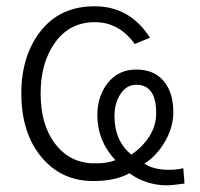

<svg xmlns="http://www.w3.org/2000/svg" viewBox="-20 -550 627 602"><path d="M46.9 -256.8Q46.9 -376 107.9 -453.1Q168.9 -530.3 276.4 -530.3Q387.7 -530.3 450.2 -431.6L402.3 -412.1Q353.5 -480.5 277.3 -480.5Q199.2 -480.5 153.3 -417.5Q107.4 -354.5 107.4 -256.8Q107.4 -162.1 149.9 -103Q192.4 -43.9 263.7 -38.1Q313.5 -36.1 341.8 -47.9Q285.2 -108.4 285.2 -188.5Q285.2 -249 318.4 -290.5Q351.6 -332 407.2 -332Q462.9 -332 493.2 -295.9Q523.4 -259.8 523.4 -198.2Q523.4 -150.4 496.6 -105Q469.7 -59.6 432.6 -37.1Q460.9 -17.6 509.8 -17.6Q533.2 -17.6 554.7 -22.5L558.6 25.4Q517.6 31.2 505.9 31.2Q438.5 31.2 385.7 -6.8Q341.8 17.6 272.5 17.6Q171.9 17.6 109.4 -58.1Q46.9 -133.8 46.9 -256.8ZM338.9 -186.5Q338.9 -108.4 391.6 -65.4Q423.8 -85.9 446.8 -120.1Q469.7 -154.3 469.7 -195.3Q469.7 -284.2 407.2 -284.2Q377 -284.2 357.9 -255.4Q338.9 -226.6 338.9 -186.5Z"/></svg>

Font: Gothic A1 Light
Style: Regular
Weight: 300
Version: Version 2.50